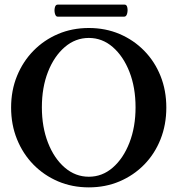

<svg xmlns="http://www.w3.org/2000/svg" viewBox="-20 -797 767 830"><path d="M364 13Q292 13 231 -13Q170 -39 124.5 -85.5Q79 -132 53.5 -195Q28 -258 28 -332Q28 -406 53.5 -468.5Q79 -531 124.5 -577.5Q170 -624 231 -650Q292 -676 364 -676Q436 -676 497 -650Q558 -624 603.5 -577.5Q649 -531 674 -468.5Q699 -406 699 -332Q699 -258 674 -195Q649 -132 603.5 -85.5Q558 -39 497 -13Q436 13 364 13ZM364 -33Q422 -33 467.5 -72.5Q513 -112 539.5 -180Q566 -248 566 -333Q566 -419 539.5 -486.5Q513 -554 467.5 -593.5Q422 -633 364 -633Q306 -633 260 -593.5Q214 -554 187.5 -486.5Q161 -419 161 -333Q161 -248 187.5 -180Q214 -112 260 -72.5Q306 -33 364 -33ZM229 -725Q221 -725 217.5 -738Q214 -751 217 -764Q220 -777 229 -777H519Q528 -777 530.5 -764Q533 -751 529.5 -738Q526 -725 517 -725Z"/></svg>

Font: Junicode
Style: Bold
Weight: 700
Designer: Peter S. Baker
Version: Version 2.100; ttfautohint (v1.8.4)